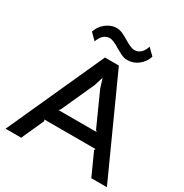

<svg xmlns="http://www.w3.org/2000/svg" viewBox="-229 -1219 1338 1397"><g transform="rotate(30 440.5 -520.5)"><path d="M678 -988Q662 -938 621.5 -906.5Q581 -875 531 -875Q504 -875 478.5 -887.5Q453 -900 429 -914Q418 -922 406.5 -928Q395 -934 383 -939Q361 -950 342 -950Q315 -950 293 -931Q271 -912 258 -874L206 -926Q212 -947 225 -967Q238 -987 257 -1003Q276 -1019 300 -1029Q324 -1039 350 -1039Q377 -1039 403 -1026.5Q429 -1014 454 -999Q466 -992 477.5 -985.5Q489 -979 500 -974Q523 -964 540 -964Q569 -964 591 -984Q613 -1004 624 -1041ZM866 0H735L650 -188L656 -199H225L231 -188L146 0H15L382 -810H499ZM601 -310 589 -322 465 -597 442 -671H440L417 -598L292 -322L280 -310Z"/></g></svg>

Font: Sinkin Sans 500 Medium
Style: 500 Medium
Weight: 500
Designer: Keith Bates
Foundry: K-Type
Version: Sinkin Sans (version 1.0)  by Keith Bates   •   © 2014   www